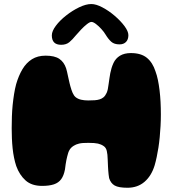

<svg xmlns="http://www.w3.org/2000/svg" viewBox="-20 -888 834 928"><path d="M596 19.5Q553 19.5 534 8.5Q515 -2.5 507.5 -27Q506 -35 505 -44.2Q504 -53.5 503.2 -63.2Q502.5 -73 502 -83Q501.5 -93 501.2 -101.8Q501 -110.5 500.5 -117.5Q500 -142 496.2 -158.2Q492.5 -174.5 481 -182Q469 -190.5 453.5 -194Q438 -197.5 407.5 -197.5Q392.5 -197.5 381.5 -196.8Q370.5 -196 362.2 -194Q354 -192 348 -189.5Q342 -187 336.5 -183.5Q330.5 -180 324.2 -174Q318 -168 314 -159.5Q311 -154 309 -146.8Q307 -139.5 304.8 -131.5Q302.5 -123.5 300.8 -114Q299 -104.5 297.2 -93.2Q295.5 -82 294 -69Q288.5 -39.5 275.8 -22Q263 -4.5 240.5 3Q218 10.5 183.5 10.5Q133 10.5 103.5 -16Q74 -42.5 58.5 -85.5Q52.5 -103.5 48 -125.2Q43.5 -147 41 -171Q38.5 -195 37.5 -219.5Q36.5 -244 36.5 -268Q36.5 -297 37.5 -325.2Q38.5 -353.5 41.2 -380.8Q44 -408 48 -433.2Q52 -458.5 58 -481Q70 -522.5 88.5 -553.5Q107 -584.5 134.5 -601.8Q162 -619 200.5 -619Q244 -619 266.8 -603.5Q289.5 -588 299.5 -558Q302 -550.5 304 -541.2Q306 -532 308.2 -522Q310.5 -512 312.5 -502.5Q314.5 -493 316.5 -485Q318.5 -477 320 -471.5Q325 -453 331 -439.2Q337 -425.5 346 -418Q357 -409.5 372.2 -406Q387.5 -402.5 406 -402.5Q424.5 -402.5 438 -403.5Q451.5 -404.5 461.8 -407.8Q472 -411 480 -417.5Q489 -425 495.5 -439.2Q502 -453.5 505 -482Q507 -495.5 508.8 -508.5Q510.5 -521.5 513 -534.2Q515.5 -547 519.2 -559.2Q523 -571.5 528.5 -583.5Q539 -606 560 -618.8Q581 -631.5 612.5 -631.5Q662 -631.5 690 -608.5Q718 -585.5 731.5 -543Q738.5 -524.5 743.2 -501.5Q748 -478.5 751.2 -451.5Q754.5 -424.5 756 -395.2Q757.5 -366 757.5 -334.5Q757.5 -306.5 756 -279Q754.5 -251.5 752 -225.2Q749.5 -199 745.8 -175Q742 -151 737.5 -129.5Q733 -108 727.5 -89Q712 -38 678.5 -9.2Q645 19.5 596 19.5ZM275.5 -671.5Q230.5 -671.5 230.5 -717Q230.5 -737.5 250 -763.5Q269.5 -789.5 299.8 -813.2Q330 -837 362.8 -852.8Q395.5 -868.5 421.5 -868.5Q444.5 -868.5 475.2 -852.2Q506 -836 534.5 -811.5Q563 -787 581.8 -761.8Q600.5 -736.5 600.5 -718Q600.5 -697 589 -685.2Q577.5 -673.5 557.5 -673.5Q532 -673.5 517.8 -686.2Q503.5 -699 490.5 -720.5Q482.5 -734 469.5 -748.2Q456.5 -762.5 443.5 -772.2Q430.5 -782 422 -782Q414 -782 400.2 -771.2Q386.5 -760.5 372 -745.2Q357.5 -730 346.5 -717Q330.5 -697 315.2 -684.2Q300 -671.5 275.5 -671.5Z"/></svg>

Font: Gluten Thin ExtraBold
Style: Regular
Weight: 800
Version: Version 1.300